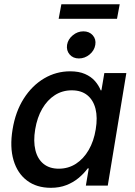

<svg xmlns="http://www.w3.org/2000/svg" viewBox="-20 -873 635 903"><path d="M219.2 10.3Q152.3 10.3 107.2 -23.7Q62 -57.6 43.7 -119.4Q25.4 -181.2 39.1 -264.2Q52.7 -348.1 91.8 -409.4Q130.9 -470.7 187.5 -504.2Q244.1 -537.6 310.1 -537.6Q351.1 -537.6 379.6 -525.1Q408.2 -512.7 426.3 -492.2Q444.3 -471.7 453.6 -448.2H457L470.7 -529.3H574.2L486.8 0H383.8L397.5 -81.1H392.6Q374.5 -56.6 349.6 -35.9Q324.7 -15.1 292.2 -2.4Q259.8 10.3 219.2 10.3ZM256.3 -79.6Q301.3 -79.6 337.2 -102.8Q373 -126 397.2 -167.7Q421.4 -209.5 430.2 -264.6Q439.5 -320.3 429.2 -361.3Q418.9 -402.3 390.6 -425.3Q362.3 -448.2 317.4 -448.2Q273.4 -448.2 238 -425.5Q202.6 -402.8 178.7 -361.8Q154.8 -320.8 145.5 -264.6Q136.2 -208.5 146.5 -166.7Q156.7 -125 184.8 -102.3Q212.9 -79.6 256.3 -79.6ZM351.1 -598.1Q323.7 -598.1 307.6 -616.7Q291.5 -635.3 295.4 -662.1Q299.8 -688.5 322.3 -707Q344.7 -725.6 372.1 -725.6Q399.9 -725.6 416.3 -707Q432.6 -688.5 428.2 -662.1Q423.8 -635.3 401.4 -616.7Q378.9 -598.1 351.1 -598.1ZM543 -853 530.3 -784.7H255.9L268.6 -853Z"/></svg>

Font: Inter 24pt Medium
Style: Italic
Weight: 500
Italic angle: -9.3988°
Designer: Rasmus Andersson
Foundry: rsms
Version: Version 4.001;git-66647c0bb